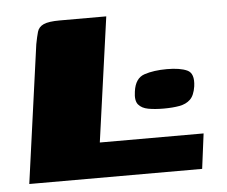

<svg xmlns="http://www.w3.org/2000/svg" viewBox="-41 -506 651 551"><g transform="rotate(-5 285.0 -230.0)"><path d="M284 -460 234 -101H533L520 0H22L77 -398Q81 -419 85 -433Q89 -447 103.5 -453.5Q118 -460 150 -460ZM347 -238Q352 -276 379 -285Q406 -294 444 -294Q482 -294 502.5 -284.5Q523 -275 518 -238Q514 -212 502 -200.5Q490 -189 470.5 -185.5Q451 -182 425 -182Q400 -182 381 -185.5Q362 -189 352.5 -200.5Q343 -212 347 -238Z"/></g></svg>

Font: Genos ExtraBold
Style: Italic
Weight: 800
Italic angle: -8°
Version: Version 1.010